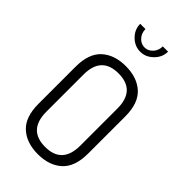

<svg xmlns="http://www.w3.org/2000/svg" viewBox="-292 -1049 1136 1136"><g transform="rotate(45 276.0 -481.0)"><path d="M68 -208V-518Q68 -628 124.5 -679.5Q181 -731 276 -731Q371 -731 427.5 -679.5Q484 -628 484 -518V-208Q484 -97 427.5 -45.5Q371 6 276 6Q181 6 124.5 -45.5Q68 -97 68 -208ZM134 -208Q134 -55 276 -55Q418 -55 418 -208V-518Q418 -670 276 -670Q134 -670 134 -518ZM159 -968H203Q203 -934 224.5 -910.5Q246 -887 276 -887Q305 -887 326.5 -910.5Q348 -934 348 -968H392Q392 -921 356.5 -886Q321 -851 276 -851Q229 -851 194 -886Q159 -921 159 -968Z"/></g></svg>

Font: Terminal Dosis
Style: Regular
Weight: 400
Designer: Edgar Tolentino, Pablo Impallari, Igino Marini
Foundry: Edgar Tolentino, Pablo Impallari, Igino Marini
Version: Version 1.007